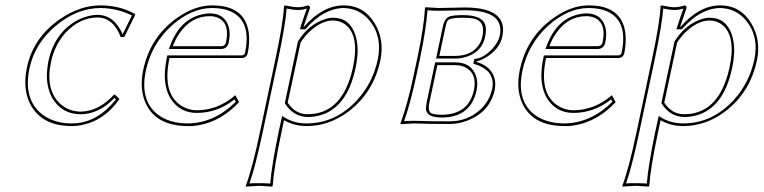

<svg xmlns="http://www.w3.org/2000/svg" viewBox="-20 -459 2840 714"><path d="M343.8 -394Q275.9 -394 222.7 -335.9Q183.6 -292 169.9 -230Q147.5 -124.5 204.6 -72.3Q236.3 -44.4 280.3 -43.9Q347.2 -44.9 403.8 -106.9H407.7L424.3 -90.8Q366.7 -7.8 276.9 7.3Q261.2 9.8 247.1 9.8Q137.7 9.8 94.2 -68.4Q63 -126.5 80.1 -208Q104 -320.8 205.1 -389.2Q278.3 -439 354.5 -439Q426.3 -438.5 481.4 -407.2L482.9 -403.8L442.4 -321.8L429.2 -320.8Q401.4 -393.1 343.8 -394ZM343.8 -403.8Q405.3 -402.3 436 -331.5L470.7 -401.4Q417 -428.2 354.5 -429.2Q266.1 -429.2 186.5 -362.3Q109.9 -297.4 89.8 -206.1Q65.4 -90.3 136.2 -34.2Q164.1 -12.7 201.7 -4.4Q223.6 0 247.1 0Q328.1 0 391.6 -66.9Q402.3 -78.1 411.1 -89.8L405.8 -94.7Q347.2 -34.2 280.3 -34.2Q209.5 -34.2 174.3 -94.7Q154.3 -130.9 154.3 -178.2Q154.8 -204.6 160.2 -231.9Q182.1 -335 264.2 -381.8Q304.2 -403.3 343.8 -403.8Z M855 -105 869.1 -79.1Q791.5 2.9 692.9 9.8Q685.5 10.3 679.2 9.8Q559.6 9.8 521 -76.7Q498 -129.4 512.7 -199.2Q538.6 -321.8 638.2 -392.1Q704.1 -439 769 -439Q892.6 -439 905.3 -335Q909.2 -300.3 900.9 -259.8Q896 -243.7 879.4 -243.2H610.4Q582 -110.4 655.8 -64.9Q681.6 -49.3 711.9 -48.8Q792 -49.8 855 -105ZM622.6 -287.1H803.7Q817.4 -288.6 820.3 -300.8Q836.9 -379.4 782.2 -396Q771.5 -398.9 760.3 -398.9Q690.9 -398.9 647 -334.5Q632.3 -313.5 622.6 -287.1ZM852.1 -89.4Q788.6 -39.1 711.9 -39.1Q650.9 -39.1 616.7 -88.9Q592.8 -125.5 592.8 -179.7Q593.3 -210.4 600.6 -245.1L602.1 -252.9H879.4Q889.2 -254.4 891.1 -262.2Q916.5 -381.8 836.9 -417Q824.2 -422.4 810.5 -425.3Q791 -429.2 769 -429.2Q692.4 -429.2 619.1 -364.3Q543.9 -296.4 522.5 -196.8Q499 -86.4 566.4 -33.2Q593.3 -12.7 629.9 -4.9Q653.3 0 679.2 0Q777.3 -1.5 856.9 -80.6ZM607.9 -276.9 613.3 -290.5Q651.4 -392.6 739.7 -407.2Q751 -409.2 760.3 -409.2Q809.6 -409.2 827.1 -368.2Q834 -351.6 834 -331.1Q833.5 -315.4 830.1 -298.8Q824.2 -277.8 803.7 -276.9Z M946.8 32.2 1003.4 -234.9Q1034.2 -379.4 1036.1 -436L1038.6 -439Q1071.8 -432.1 1088.4 -432.1Q1107.4 -432.6 1125.5 -439Q1133.3 -437 1132.8 -429.2Q1108.9 -360.4 1108.9 -359.9H1110.8Q1180.2 -438.5 1257.8 -439Q1333 -439 1373.5 -372.1Q1410.2 -311 1394.5 -234.9Q1368.7 -113.8 1274.9 -43.5Q1203.1 9.8 1120.1 9.8Q1071.8 9.3 1036.1 -12.2L1026.9 32.2Q998.5 165 994.1 231.9L991.2 234.9Q989.3 234.9 944.3 231.9L894.5 234.9L894 231.9Q918 168.5 946.8 32.2ZM1097.7 -300.8 1049.8 -77.1Q1078.1 -34.2 1123.5 -34.2Q1244.1 -34.2 1286.1 -182.1Q1289.6 -195.3 1292.5 -208Q1317.4 -324.2 1265.6 -366.7Q1245.6 -382.3 1218.8 -382.8Q1173.8 -382.8 1127.4 -337.9Q1109.9 -320.3 1097.7 -300.8ZM956.5 34.2Q929.7 160.6 907.7 223.1Q924.3 221.7 944.3 222.2Q968.3 222.2 984.9 223.6Q990.2 156.2 1016.6 29.8L1029.3 -27.8L1041 -20.5Q1075.7 0 1120.1 0Q1227.5 0 1307.6 -86.4Q1366.2 -150.4 1384.8 -237.3Q1402.8 -323.2 1354 -382.8Q1324.7 -417.5 1283.7 -426.3Q1270.5 -428.7 1257.8 -429.2Q1183.6 -427.7 1118.7 -353.5L1115.2 -350.1H1095.2L1099.1 -363.3Q1110.4 -397.9 1121.1 -426.8Q1104 -421.9 1088.4 -421.9Q1070.8 -421.9 1045.9 -427.2Q1041.5 -366.2 1013.2 -232.9ZM1087.9 -304.7 1088.9 -306.2Q1127.4 -367.7 1188.5 -387.7Q1204.6 -393.1 1218.8 -393.1Q1279.8 -393.1 1301.3 -329.6Q1309.6 -303.7 1310.1 -272Q1309.6 -240.7 1302.2 -206.1Q1270.5 -56.2 1167 -29.3Q1146 -23.9 1123.5 -23.9Q1071.8 -25.4 1041.5 -71.8L1039.1 -75.2Z M1519 0Q1519 0 1469.7 2.9L1469.2 0Q1495.1 -69.8 1518.6 -180.2L1533.2 -249Q1556.2 -356.9 1560.5 -429.2L1562 -432.1Q1564 -432.1 1610.4 -429.2Q1629.4 -429.2 1659.2 -430.2Q1689.5 -431.2 1708 -431.2Q1856.4 -431.2 1850.6 -340.8Q1849.6 -331.5 1848.1 -323.2Q1837.9 -275.4 1784.7 -244.1Q1766.1 -233.4 1752.4 -231L1752 -229Q1808.6 -211.4 1819.8 -164.6Q1823.7 -145.5 1819.8 -125Q1802.2 -43.5 1718.8 -10.7Q1685.1 2 1651.9 2Q1570.8 2 1541.5 0.5Q1530.3 0 1519 0ZM1606.4 -216.8 1576.7 -77.1Q1569.8 -43.9 1585.4 -37.1Q1597.2 -32.2 1624 -32.2Q1722.7 -33.7 1742.2 -123Q1754.9 -182.6 1714.4 -206.5Q1696.3 -216.8 1672.4 -216.8ZM1613.8 -251H1670.9Q1739.7 -251 1766.1 -300.8Q1771.5 -312 1773.9 -323.2Q1785.6 -378.9 1744.6 -389.2Q1728.5 -393.1 1700.7 -393.1Q1652.3 -393.1 1644.5 -382.3Q1640.1 -375.5 1636.7 -358.9ZM1519 -9.8Q1530.8 -9.8 1542 -9.3Q1573.2 -7.8 1651.9 -7.8Q1719.7 -7.8 1768.1 -53.2Q1800.3 -84.5 1810.1 -127Q1822.8 -186 1765.1 -213.4Q1756.8 -217.3 1749 -219.2L1740.2 -222.2L1744.1 -239.7L1751 -240.7Q1779.8 -244.6 1811 -277.8Q1832.5 -301.3 1838.4 -325.2Q1853.5 -397.5 1772.5 -415Q1771 -415.5 1770.5 -415.5Q1743.2 -420.9 1708 -420.9Q1689.5 -420.9 1659.7 -419.9Q1629.9 -418.9 1610.4 -418.9Q1586.4 -418.9 1569.8 -420.9Q1564.5 -350.1 1543 -247.1L1528.3 -177.7Q1505.9 -73.2 1482.9 -8.8Q1499 -9.8 1519 -9.8ZM1598.1 -227.1H1672.4Q1732.4 -227.1 1750 -176.8Q1754.9 -161.6 1754.9 -146Q1754.4 -133.3 1752 -121.1Q1729.5 -22.9 1624 -22Q1568.4 -22 1564.5 -50.3Q1564 -54.2 1564 -56.6Q1564.5 -65.9 1566.9 -79.1ZM1601.6 -241.2 1627 -360.8Q1633.3 -390.6 1651.9 -397.9Q1667.5 -402.8 1700.7 -402.8Q1772 -402.8 1784.2 -367.7Q1787.1 -357.9 1787.1 -346.7Q1786.6 -334.5 1783.7 -320.8Q1772.5 -267.6 1716.8 -248.5Q1694.8 -241.2 1670.9 -241.2Z M2255.4 -105 2269.5 -79.1Q2191.9 2.9 2093.3 9.8Q2085.9 10.3 2079.6 9.8Q1960 9.8 1921.4 -76.7Q1898.4 -129.4 1913.1 -199.2Q1939 -321.8 2038.6 -392.1Q2104.5 -439 2169.4 -439Q2293 -439 2305.7 -335Q2309.6 -300.3 2301.3 -259.8Q2296.4 -243.7 2279.8 -243.2H2010.7Q1982.4 -110.4 2056.2 -64.9Q2082 -49.3 2112.3 -48.8Q2192.4 -49.8 2255.4 -105ZM2022.9 -287.1H2204.1Q2217.8 -288.6 2220.7 -300.8Q2237.3 -379.4 2182.6 -396Q2171.9 -398.9 2160.6 -398.9Q2091.3 -398.9 2047.4 -334.5Q2032.7 -313.5 2022.9 -287.1ZM2252.4 -89.4Q2189 -39.1 2112.3 -39.1Q2051.3 -39.1 2017.1 -88.9Q1993.2 -125.5 1993.2 -179.7Q1993.7 -210.4 2001 -245.1L2002.4 -252.9H2279.8Q2289.6 -254.4 2291.5 -262.2Q2316.9 -381.8 2237.3 -417Q2224.6 -422.4 2210.9 -425.3Q2191.4 -429.2 2169.4 -429.2Q2092.8 -429.2 2019.5 -364.3Q1944.3 -296.4 1922.9 -196.8Q1899.4 -86.4 1966.8 -33.2Q1993.7 -12.7 2030.3 -4.9Q2053.7 0 2079.6 0Q2177.7 -1.5 2257.3 -80.6ZM2008.3 -276.9 2013.7 -290.5Q2051.8 -392.6 2140.1 -407.2Q2151.4 -409.2 2160.6 -409.2Q2210 -409.2 2227.5 -368.2Q2234.4 -351.6 2234.4 -331.1Q2233.9 -315.4 2230.5 -298.8Q2224.6 -277.8 2204.1 -276.9Z M2347.2 32.2 2403.8 -234.9Q2434.6 -379.4 2436.5 -436L2439 -439Q2472.2 -432.1 2488.8 -432.1Q2507.8 -432.6 2525.9 -439Q2533.7 -437 2533.2 -429.2Q2509.3 -360.4 2509.3 -359.9H2511.2Q2580.6 -438.5 2658.2 -439Q2733.4 -439 2773.9 -372.1Q2810.5 -311 2794.9 -234.9Q2769 -113.8 2675.3 -43.5Q2603.5 9.8 2520.5 9.8Q2472.2 9.3 2436.5 -12.2L2427.2 32.2Q2398.9 165 2394.5 231.9L2391.6 234.9Q2389.6 234.9 2344.7 231.9L2294.9 234.9L2294.4 231.9Q2318.4 168.5 2347.2 32.2ZM2498 -300.8 2450.2 -77.1Q2478.5 -34.2 2523.9 -34.2Q2644.5 -34.2 2686.5 -182.1Q2689.9 -195.3 2692.9 -208Q2717.8 -324.2 2666 -366.7Q2646 -382.3 2619.1 -382.8Q2574.2 -382.8 2527.8 -337.9Q2510.3 -320.3 2498 -300.8ZM2356.9 34.2Q2330.1 160.6 2308.1 223.1Q2324.7 221.7 2344.7 222.2Q2368.7 222.2 2385.3 223.6Q2390.6 156.2 2417 29.8L2429.7 -27.8L2441.4 -20.5Q2476.1 0 2520.5 0Q2627.9 0 2708 -86.4Q2766.6 -150.4 2785.2 -237.3Q2803.2 -323.2 2754.4 -382.8Q2725.1 -417.5 2684.1 -426.3Q2670.9 -428.7 2658.2 -429.2Q2584 -427.7 2519 -353.5L2515.6 -350.1H2495.6L2499.5 -363.3Q2510.7 -397.9 2521.5 -426.8Q2504.4 -421.9 2488.8 -421.9Q2471.2 -421.9 2446.3 -427.2Q2441.9 -366.2 2413.6 -232.9ZM2488.3 -304.7 2489.3 -306.2Q2527.8 -367.7 2588.9 -387.7Q2605 -393.1 2619.1 -393.1Q2680.2 -393.1 2701.7 -329.6Q2710 -303.7 2710.4 -272Q2710 -240.7 2702.6 -206.1Q2670.9 -56.2 2567.4 -29.3Q2546.4 -23.9 2523.9 -23.9Q2472.2 -25.4 2441.9 -71.8L2439.5 -75.2Z"/></svg>

Font: Linux Biolinum Outline O
Style: Italic
Weight: 400
Italic angle: -12°
Designer: Philipp H. Poll
Foundry: Philipp H. Poll
Version: Version 0.6.2